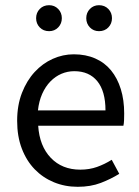

<svg xmlns="http://www.w3.org/2000/svg" viewBox="-20 -707 536 739"><path d="M279 12Q230 12 187.5 -5.5Q145 -23 113.5 -55.5Q82 -88 64 -135Q46 -182 46 -242Q46 -302 64.5 -349.5Q83 -397 113.5 -430Q144 -463 183 -480.5Q222 -498 264 -498Q310 -498 346.5 -482Q383 -466 407.5 -436Q432 -406 445 -364Q458 -322 458 -270Q458 -257 457.5 -244.5Q457 -232 455 -223H127Q132 -145 175.5 -99.5Q219 -54 289 -54Q324 -54 353.5 -64.5Q383 -75 410 -92L439 -38Q407 -18 368 -3Q329 12 279 12ZM126 -282H386Q386 -356 354.5 -394.5Q323 -433 266 -433Q240 -433 216.5 -423Q193 -413 174 -393.5Q155 -374 142.5 -346Q130 -318 126 -282ZM169 -587Q147 -587 133 -601.5Q119 -616 119 -637Q119 -658 133 -672.5Q147 -687 169 -687Q190 -687 204 -672.5Q218 -658 218 -637Q218 -616 204 -601.5Q190 -587 169 -587ZM361 -587Q340 -587 326 -601.5Q312 -616 312 -637Q312 -658 326 -672.5Q340 -687 361 -687Q383 -687 397 -672.5Q411 -658 411 -637Q411 -616 397 -601.5Q383 -587 361 -587Z"/></svg>

Font: Processing Sans Pro
Style: Regular
Weight: 400
Designer: Paul D. Hunt
Foundry: Adobe Systems Incorporated
Version: Version 2.020;PS 2.000;hotconv 1.0.86;makeotf.lib2.5.63406